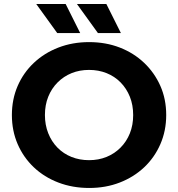

<svg xmlns="http://www.w3.org/2000/svg" viewBox="-20 -921 884 953"><path d="M423 12Q340 12 269.5 -15Q199 -42 147.5 -91Q96 -140 67.5 -206Q39 -272 39 -350Q39 -428 67.5 -494Q96 -560 148 -609Q200 -658 270 -685Q340 -712 422 -712Q505 -712 574.5 -685Q644 -658 695.5 -609Q747 -560 776 -494.5Q805 -429 805 -350Q805 -272 776 -205.5Q747 -139 695.5 -90.5Q644 -42 574.5 -15Q505 12 423 12ZM422 -126Q469 -126 508.5 -142Q548 -158 578 -188Q608 -218 624.5 -259Q641 -300 641 -350Q641 -400 624.5 -441Q608 -482 578.5 -512Q549 -542 509 -558Q469 -574 422 -574Q375 -574 335.5 -558Q296 -542 266 -512Q236 -482 219.5 -441Q203 -400 203 -350Q203 -301 219.5 -259.5Q236 -218 265.5 -188Q295 -158 335 -142Q375 -126 422 -126ZM466 -757 362 -901H508L580 -757ZM264 -757 160 -901H306L378 -757Z"/></svg>

Font: Montserrat Thin
Style: Bold
Weight: 700
Version: Version 9.000